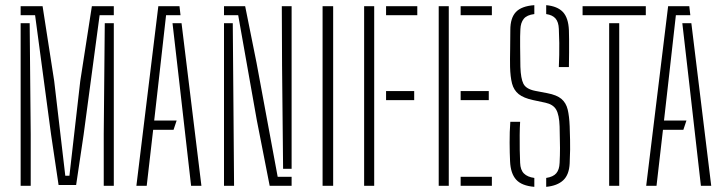

<svg xmlns="http://www.w3.org/2000/svg" viewBox="-20 -720 2804 744"><path d="M207 -3 178 -198 116 -661H60V-696H145L190 -406L233 -39H249L291 -406L336 -696H421V-661H366L304 -198L275 -3ZM60 0V-630H95L99 -200V0ZM382 0V-200L386 -630H421V0Z M508.5 0 593.5 -696H675.5L679.5 -661H623.5L594.5 -403L577.5 -253H664.5L652.5 -217H573.5L548.5 0ZM720.5 0 674.5 -404 648.5 -630H683.5L760.5 0Z M1025 0 975 -255 903 -661H848V-696H930L974 -477L1056 -35H1110V0ZM848 0V-630H882L885 -259L887 0ZM1110 -66H1077L1073 -464L1072 -696H1110Z M1230 0V-696H1271V0Z M1391 0V-696H1430V0ZM1476 -332V-367H1585V-332ZM1476 -661V-696H1597V-661Z M1680 0V-696H1719V0ZM1765 0V-35H1886V0ZM1765 -332V-367H1874V-332ZM1765 -661V-696H1886V-661Z M2096.5 4V-30.5Q2123.5 -34.5 2135.5 -48.5Q2147.5 -62.5 2148.5 -89Q2150 -117.5 2150 -146.5Q2150 -175.5 2148.5 -230Q2147 -275 2135.2 -295.2Q2123.5 -315.5 2093.5 -322L2046.5 -332Q2009 -340 1990 -355.2Q1971 -370.5 1964.2 -396.2Q1957.5 -422 1956.5 -461Q1956 -489 1956.8 -528.5Q1957.5 -568 1957.5 -604Q1957.5 -650.5 1979.2 -673.5Q2001 -696.5 2050.5 -700V-665.5Q2021.5 -662 2009.5 -647Q1997.5 -632 1996.5 -607Q1995 -582.5 1995.5 -540.2Q1996 -498 1996.5 -461Q1998 -416 2008.2 -395.5Q2018.5 -375 2053.5 -368L2100.5 -359Q2137.5 -352 2155.5 -336.8Q2173.5 -321.5 2179.8 -295.5Q2186 -269.5 2187.5 -231Q2188.5 -196.5 2189 -177.8Q2189.5 -159 2189.2 -140.2Q2189 -121.5 2187.5 -87Q2185.5 -43 2162.5 -21.5Q2139.5 0 2096.5 4ZM2050.5 4Q2001.5 0 1980 -24Q1958.5 -48 1956.5 -95Q1955 -126 1954.8 -167.5Q1954.5 -209 1957.5 -248H1995.5Q1994 -226 1993.8 -197Q1993.5 -168 1994 -139.2Q1994.5 -110.5 1995.5 -89Q1996.5 -61.5 2010.2 -47.8Q2024 -34 2050.5 -30.5ZM2145.5 -460Q2146.5 -484.5 2147 -506.8Q2147.5 -529 2147.2 -553.2Q2147 -577.5 2145.5 -608Q2144.5 -634.5 2132.8 -648.2Q2121 -662 2096.5 -665.5V-700Q2140 -696 2161.2 -673.5Q2182.5 -651 2184.5 -603Q2185 -591.5 2185.2 -568.2Q2185.5 -545 2185.2 -516.2Q2185 -487.5 2184.5 -460Z M2340.5 0V-630H2379.5V0ZM2237.5 -661V-696H2482.5V-661Z M2484 0 2569 -696H2651L2655 -661H2599L2570 -403L2553 -253H2640L2628 -217H2549L2524 0ZM2696 0 2650 -404 2624 -630H2659L2736 0Z"/></svg>

Font: Big Shoulders Stencil Text SC Thin
Style: Regular
Weight: 100
Designer: Patric King
Foundry: XO Type Co
Version: Version 2.001